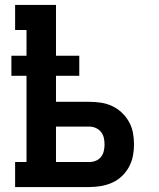

<svg xmlns="http://www.w3.org/2000/svg" viewBox="-20 -755 640 775"><path d="M41 0V-101H87V-449H26V-530H87V-634H41V-735H206V-530H300V-449H206V-344H341Q364 -344 387.5 -340.5Q411 -337 432.5 -327Q454 -317 471.5 -300.5Q489 -284 500.5 -263.5Q512 -243 516.5 -219.5Q521 -196 521 -172Q521 -149 516.5 -125.5Q512 -102 500.5 -81Q489 -60 471.5 -43.5Q454 -27 432.5 -17.5Q411 -8 387.5 -4Q364 0 341 0ZM341 -101Q354 -101 366.5 -106Q379 -111 387.5 -121.5Q396 -132 399 -145.5Q402 -159 402 -172Q402 -186 399 -199Q396 -212 387.5 -222.5Q379 -233 366.5 -238.5Q354 -244 341 -244H206V-101Z"/></svg>

Font: Iosevka Curly Slab Extended
Style: Bold
Weight: 700
Width: 7
Monospace: yes
Designer: Belleve Invis
Foundry: Belleve Invis
Version: Version 11.1.0; ttfautohint (v1.8.3)